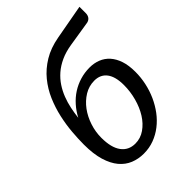

<svg xmlns="http://www.w3.org/2000/svg" viewBox="-217 -859 974 974"><g transform="rotate(-45 269.5 -372.0)"><path d="M319 -433Q280 -433 247 -412.8Q214 -392.5 190 -360Q166 -327.5 152.5 -286.2Q139 -245 139 -202.5Q139 -132 165.8 -95.8Q192.5 -59.5 240.5 -59.5Q278 -59.5 309.2 -81.2Q340.5 -103 362.8 -138.5Q385 -174 397.2 -219Q409.5 -264 409.5 -310.5Q409.5 -371 386 -402Q362.5 -433 319 -433ZM530.5 -751V-706Q530.5 -691 523.2 -680.5Q516 -670 501.5 -666.5L364 -644.5Q320 -637.5 286.2 -622Q252.5 -606.5 227.5 -584.8Q202.5 -563 185 -536.5Q167.5 -510 156 -480.2Q144.5 -450.5 138 -419.2Q131.5 -388 128 -357Q144.5 -388.5 167.5 -414.5Q190.5 -440.5 218.8 -458.8Q247 -477 280 -487Q313 -497 349 -497Q381 -497 408.2 -486.2Q435.5 -475.5 455.5 -453.2Q475.5 -431 486.8 -397.2Q498 -363.5 498 -317Q498 -277 489.5 -237.5Q481 -198 464.8 -162Q448.5 -126 425.5 -95.2Q402.5 -64.5 373.2 -41.8Q344 -19 309.2 -6Q274.5 7 235 7Q196.5 7 163.2 -6.5Q130 -20 105.2 -49.5Q80.5 -79 66.2 -126.2Q52 -173.5 52 -241Q52 -281.5 56 -329.2Q60 -377 71 -426.2Q82 -475.5 102.2 -522.8Q122.5 -570 154.8 -609.5Q187 -649 233.5 -677.2Q280 -705.5 344 -717Z"/></g></svg>

Font: Lato 2
Style: Italic
Weight: 400
Italic angle: -7°
Designer: Lukasz Dziedzic with Adam Twardoch and Botio Nikoltchev
Foundry: tyPoland Lukasz Dziedzic
Version: Version 2.015; 2015-08-06; http://www.latofonts.com/